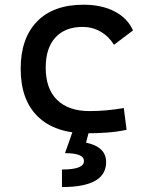

<svg xmlns="http://www.w3.org/2000/svg" viewBox="-20 -547 626 802"><path d="M342.8 9.8Q210.4 9.8 138.4 -59.8Q66.4 -129.4 66.4 -259.8Q66.4 -386.7 134.5 -457Q202.6 -527.3 329.1 -527.3Q404.8 -527.3 458.7 -499.3Q512.7 -471.2 535.6 -419.9L456.1 -359.9Q434.1 -395.5 399.9 -415Q365.7 -434.6 325.2 -434.6Q252 -434.6 211.4 -390.4Q170.9 -346.2 170.9 -264.6Q170.9 -176.3 218.5 -129.6Q266.1 -83 354.5 -83Q390.6 -83 426.8 -86.4Q462.9 -89.8 497.1 -95.7L508.8 -4.9Q468.8 3.9 426 6.8Q383.3 9.8 342.8 9.8ZM238.8 234.4V161.1Q285.2 161.1 307.9 152.3Q330.6 143.6 330.6 126Q330.6 108.9 311 100.8Q291.5 92.8 251.5 92.8L285.2 -2.9L351.6 2.4L339.4 48.8Q381.3 57.6 402.3 77.9Q423.3 98.1 423.3 130.4Q423.3 182.1 377.4 208.3Q331.5 234.4 238.8 234.4Z"/></svg>

Font: Cascadia Mono
Style: Regular
Weight: 400
Monospace: yes
Designer: Aaron Bell
Foundry: Saja Typeworks
Version: Version 2404.023